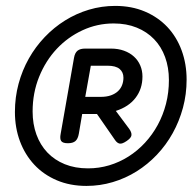

<svg xmlns="http://www.w3.org/2000/svg" viewBox="-20 -610 643 641"><path d="M268.6 10.7Q213.9 10.7 169.7 -8.1Q125.5 -26.9 94.5 -60.1Q63.5 -93.3 46.6 -138.4Q29.8 -183.6 29.8 -236.3Q29.8 -285.2 42 -330.3Q54.2 -375.5 76.4 -414.8Q98.6 -454.1 129.4 -486.3Q160.2 -518.6 197.3 -541.7Q234.4 -564.9 276.9 -577.6Q319.3 -590.3 364.7 -590.3Q419.4 -590.3 463.6 -571.5Q507.8 -552.7 538.8 -519.8Q569.8 -486.8 586.4 -441.7Q603 -396.5 603 -344.2Q603 -295.4 590.8 -250.2Q578.6 -205.1 556.6 -165.5Q534.7 -126 503.9 -93.5Q473.1 -61 436 -37.8Q398.9 -14.6 356.4 -2Q314 10.7 268.6 10.7ZM273.9 -47.9Q310.5 -47.9 344.7 -58.1Q378.9 -68.4 408.9 -87.4Q439 -106.4 463.9 -133.3Q488.8 -160.2 506.6 -192.9Q524.4 -225.6 534.2 -263.4Q543.9 -301.3 543.9 -342.8Q543.9 -384.8 531.2 -419.4Q518.6 -454.1 494.6 -479Q470.7 -503.9 436.5 -517.8Q402.3 -531.7 359.4 -531.7Q304.7 -531.7 255.6 -509Q206.5 -486.3 169.4 -446.8Q132.3 -407.2 110.6 -353.5Q88.9 -299.8 88.9 -237.8Q88.9 -195.8 101.6 -160.9Q114.3 -126 138.2 -100.8Q162.1 -75.7 196.3 -61.8Q230.5 -47.9 273.9 -47.9ZM227.1 -417Q230 -433.6 238.8 -440.7Q247.6 -447.8 264.2 -447.8H350.6Q374.5 -447.8 394 -440.7Q413.6 -433.6 427.2 -421.1Q440.9 -408.7 448.2 -391.6Q455.6 -374.5 455.6 -354.5Q455.6 -313.5 432.6 -283.4Q409.7 -253.4 366.7 -239.7L411.1 -180.2Q419.9 -168 418.9 -158.7Q418 -149.4 402.8 -139.2Q387.7 -128.9 379.4 -130.6Q371.1 -132.3 364.3 -142.1L303.7 -229.5H254.4L243.2 -163.6Q240.2 -146.5 231.9 -139.2Q223.6 -131.8 206.5 -131.8Q189.5 -131.8 184.3 -139.2Q179.2 -146.5 182.6 -163.6ZM283.2 -390.6 264.6 -286.6H316.4Q335.9 -286.6 350.3 -291.7Q364.7 -296.9 374 -305.7Q383.3 -314.5 387.7 -326.2Q392.1 -337.9 392.1 -350.6Q392.1 -369.1 379.2 -379.9Q366.2 -390.6 339.4 -390.6Z"/></svg>

Font: Courier Prime
Style: Italic
Weight: 400
Monospace: yes
Designer: Alan Dague-Greene
Foundry: Quote-Unquote Apps
Version: Version 1.202